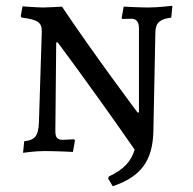

<svg xmlns="http://www.w3.org/2000/svg" viewBox="-20 -524 668 666"><path d="M371 122C469 89 509 34 512 -67L519 -414C520 -445 535 -458 574 -463L578 -504C578 -504 529 -498 494 -498C467 -498 409 -501 409 -501L402 -462L404 -458C404 -458 421 -459 435 -459C453 -459 462 -449 462 -425V-134H457C457 -134 306 -335 195 -501C195 -501 146 -498 131 -498C110 -498 58 -502 58 -502L52 -468L55 -463C112 -456 125 -446 125 -415L115 -99C113 -52 101 -38 64 -34L60 6C60 6 101 0 134 0C176 0 233 3 233 3L240 -37L237 -41C237 -41 206 -39 198 -39C178 -39 172 -47 172 -71L175 -377H180C180 -377 303 -213 447 -5C435 36 409 64 358 88L355 95Z"/></svg>

Font: Alegreya SC
Style: Regular
Weight: 400
Designer: Juan Pablo del Peral
Foundry: Huerta Tipografica
Version: Version 2.007;PS 002.007;hotconv 1.0.88;makeotf.lib2.5.64775